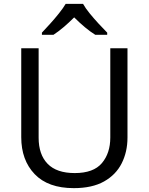

<svg xmlns="http://www.w3.org/2000/svg" viewBox="-20 -964 771 994"><path d="M640 -252Q640 -178 610 -118.5Q580 -59 518.5 -24.5Q457 10 362 10Q229 10 159.5 -62.5Q90 -135 90 -254V-714H180V-251Q180 -164 226.5 -116Q273 -68 367 -68Q464 -68 507.5 -119.5Q551 -171 551 -252V-714H640ZM410 -944Q422 -922 444.5 -894.5Q467 -867 491.5 -840.5Q516 -814 535 -795V-784H473Q447 -800 419 -823.5Q391 -847 364 -874Q337 -847 310 -824Q283 -801 257 -784H197V-795Q216 -815 239.5 -841Q263 -867 285 -894.5Q307 -922 320 -944Z"/></svg>

Font: Noto Sans Tagbanwa
Style: Regular
Weight: 400
Designer: Monotype Design Team
Foundry: Monotype Imaging Inc.
Version: Version 2.001; ttfautohint (v1.8.4.7-5d5b)